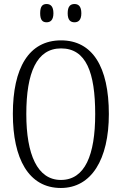

<svg xmlns="http://www.w3.org/2000/svg" viewBox="-20 -926 607 956"><path d="M351 -815C370 -815 385 -826 385 -860C385 -895 370 -906 351 -906C331 -906 317 -895 317 -860C317 -826 331 -815 351 -815ZM212 -815C231 -815 246 -826 246 -860C246 -895 231 -906 212 -906C192 -906 180 -895 180 -860C180 -826 192 -815 212 -815ZM283 10C435 10 522 -132 522 -358C522 -594 440 -725 284 -725C123 -725 44 -587 44 -359C44 -137 122 10 283 10ZM283 -30C166 -30 111 -157 111 -358C111 -565 163 -685 284 -685C409 -685 454 -565 454 -358C454 -154 403 -30 283 -30Z"/></svg>

Font: Noto Serif Devanagari ExtraCondensed Light
Style: Regular
Weight: 300
Width: 2
Designer: Universal Thirst, Indian Type Foundry and the Monotype Design Team
Foundry: Monotype Imaging Inc.
Version: Version 2.004